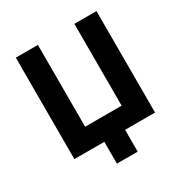

<svg xmlns="http://www.w3.org/2000/svg" viewBox="-192 -846 1093 1144"><g transform="rotate(-30 354.5 -274.0)"><path d="M283 150V0H77V-698H229V-135H480V-698H632V0H426V150Z"/></g></svg>

Font: IBM Plex Sans Var
Style: Regular
Weight: 400
Designer: Mike Abbink, Paul van der Laan, Pieter van Rosmalen
Foundry: Bold Monday
Version: Version 3.000